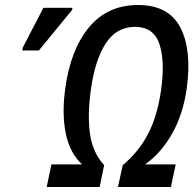

<svg xmlns="http://www.w3.org/2000/svg" viewBox="-20 -745 780 765"><path d="M166 0 185 -90H307Q258 -135 242 -213.5Q226 -292 240 -393Q261 -547 334.5 -636Q408 -725 530 -725Q652 -725 698.5 -635.5Q745 -546 724 -393Q710 -291 666 -213Q622 -135 558 -90H680L661 0H450L469 -87Q534 -141 571 -213.5Q608 -286 622 -388Q638 -502 615 -570Q592 -638 518 -638Q444 -638 401 -571.5Q358 -505 342 -387Q328 -286 338.5 -211.5Q349 -137 395 -87L377 0ZM69 -544 71 -556 153 -714H269L267 -705L135 -544Z"/></svg>

Font: Noto Sans Condensed Medium
Style: Italic
Weight: 500
Width: 3
Italic angle: -12°
Designer: Monotype Design Team
Foundry: Monotype Imaging Inc.
Version: Version 2.013; ttfautohint (v1.8.4.7-5d5b)